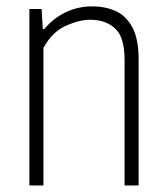

<svg xmlns="http://www.w3.org/2000/svg" viewBox="-20 -568 510 588"><path d="M70 0V-540.5H107.5L111 -479H115.5Q143 -512 180.8 -530.2Q218.5 -548.5 262.5 -548.5Q303 -548.5 335 -533.8Q367 -519 385.8 -483.5Q404.5 -448 404.5 -386V0H361.5V-384Q361.5 -454.5 332.5 -481Q303.5 -507.5 256.5 -507.5Q223 -507.5 181.5 -489Q140 -470.5 113 -421.5V0Z"/></svg>

Font: Encode Sans Condensed ExtraLight
Style: Regular
Weight: 200
Width: 3
Designer: Multiple Designers
Foundry: Impallari Type
Version: Version 3.000; ttfautohint (v1.8.3) -l 8 -r 50 -G 200 -x 14 